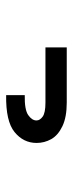

<svg xmlns="http://www.w3.org/2000/svg" viewBox="179 -1015 242 640"><g transform="rotate(-90 300.0 -695.0)"><path d="M218.5 -694.5Q218.5 -683 231.2 -673.8Q244 -664.5 278 -664.5H462V-593.5H278Q229.5 -593.5 199.2 -608Q169 -622.5 156.2 -645.2Q143.5 -668 143.5 -694Q143.5 -738 179.8 -767.5Q216 -797 303 -795.5V-733.5Q254.5 -734.5 236.5 -722Q218.5 -709.5 218.5 -694.5Z"/></g></svg>

Font: JuliaMono
Style: Bold Italic
Weight: 700
Italic angle: -9°
Monospace: yes
Designer: cormullion
Foundry: corm
Version: Version 0.057; ttfautohint (v1.8.4)